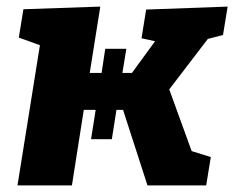

<svg xmlns="http://www.w3.org/2000/svg" viewBox="-20 -562 710 582"><path d="M33 0 101 -425 37 -448 51 -534 284 -542 252 -341H288L299 -414H363L351 -341H380L450 -437L409 -446L423 -533L670 -542L656 -456L610 -444L493 -291L561 -104L619 -86L605 0H427L353 -229H333L319 -140H256L270 -229H234L198 0Z"/></svg>

Font: Bitter ExtraBold
Style: Italic
Weight: 800
Italic angle: -9°
Designer: Sol Matas, and Bitter project Authors
Foundry: Sol Matas
Version: Version 2.001